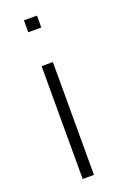

<svg xmlns="http://www.w3.org/2000/svg" viewBox="-141 -768 542 817"><g transform="rotate(-20 130.0 -360.0)"><path d="M81 -720V-666H140V-720ZM85 0H136V-511H85Z"/></g></svg>

Font: Chivo Light
Style: Regular
Weight: 300
Designer: Hector Gatti
Foundry: Omnibus-Type
Version: Version 1.003;PS 001.003;hotconv 1.0.70;makeotf.lib2.5.58329